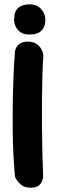

<svg xmlns="http://www.w3.org/2000/svg" viewBox="-20 -691 266 885"><path d="M117 174Q97 173 84.5 165.5Q72 158 64 148Q56 138 52.5 130.5Q49 123 49 123Q45 80 42 24Q39 -32 38.5 -95.5Q38 -159 39 -222.5Q40 -286 42.5 -345Q45 -404 49 -453Q49 -453 50.5 -460Q52 -467 58 -476.5Q64 -486 77 -493Q90 -500 112 -499Q135 -498 148.5 -488.5Q162 -479 169 -467Q176 -455 178 -446Q180 -437 180 -437Q177 -398 175.5 -344Q174 -290 173.5 -228Q173 -166 173.5 -102.5Q174 -39 175.5 19Q177 77 179 124Q179 124 177.5 132Q176 140 170.5 150.5Q165 161 152.5 168Q140 175 117 174ZM117 -532Q83 -531 64 -551.5Q45 -572 45 -600Q45 -638 64 -654.5Q83 -671 116 -671Q150 -671 169.5 -649.5Q189 -628 189 -600Q189 -582 182.5 -566.5Q176 -551 160.5 -541.5Q145 -532 117 -532Z"/></svg>

Font: Sour Gummy Black SemiBold
Style: Regular
Weight: 600
Version: Version 1.000